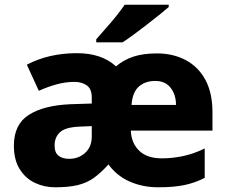

<svg xmlns="http://www.w3.org/2000/svg" viewBox="-20 -786 965 816"><path d="M647 -559Q716 -559 769.5 -530.5Q823 -502 853 -446.5Q883 -391 883 -308V-231H536Q538 -178 571.5 -145.5Q605 -113 668 -113Q712 -113 757.5 -122.5Q803 -132 850 -155V-30Q809 -9 764 0.5Q719 10 652 10Q587 10 532 -14Q477 -38 441 -87Q409 -52 379.5 -30.5Q350 -9 311 0.5Q272 10 214 10Q168 10 128 -9Q88 -28 63.5 -67.5Q39 -107 39 -167Q39 -257 102 -297.5Q165 -338 278 -343L370 -346V-372Q370 -408 349 -423Q328 -438 296 -438Q259 -438 220.5 -427.5Q182 -417 145 -400L94 -511Q187 -560 307 -560Q412 -560 473 -504Q506 -532 547.5 -545.5Q589 -559 647 -559ZM640 -442Q597 -442 570 -418Q543 -394 539 -340H728Q728 -383 705.5 -412.5Q683 -442 640 -442ZM322 -248Q259 -246 235.5 -224.5Q212 -203 212 -168Q212 -137 229 -124Q246 -111 274 -111Q314 -111 342 -136.5Q370 -162 370 -206V-250ZM697 -756Q681 -742 656 -722Q631 -702 602.5 -680Q574 -658 547.5 -638.5Q521 -619 501 -606H389V-619Q405 -638 428 -663.5Q451 -689 473 -716.5Q495 -744 510 -766H697Z"/></svg>

Font: Noto Sans ExtraBold
Style: Regular
Weight: 800
Designer: Monotype Design Team
Foundry: Monotype Imaging Inc.
Version: Version 2.007